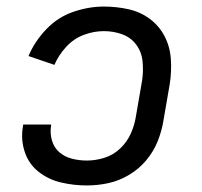

<svg xmlns="http://www.w3.org/2000/svg" viewBox="-20 -558 616 586"><path d="M245 8Q278 8 310.5 1Q343 -6 373.5 -24Q404 -42 426.5 -69Q449 -96 461.5 -127.5Q474 -159 479 -191L498 -301Q504 -339 501.5 -377Q499 -415 482.5 -447Q466 -479 437 -500.5Q408 -522 371.5 -530Q335 -538 297 -538Q251 -538 204 -522Q157 -506 121.5 -469Q86 -432 67 -387L146 -360Q159 -390 182 -415Q205 -440 235.5 -451.5Q266 -463 297 -463Q326 -463 352.5 -453.5Q379 -444 395.5 -422Q412 -400 415 -371.5Q418 -343 414 -314L395 -204Q391 -177 379.5 -151Q368 -125 347 -105Q326 -85 299 -76.5Q272 -68 245 -68Q222 -68 200 -73.5Q178 -79 161.5 -93Q145 -107 138.5 -129.5Q132 -152 136 -175V-178H51Q50 -175 50 -172Q43 -132 55.5 -94.5Q68 -57 98 -33.5Q128 -10 166.5 -1Q205 8 245 8Z"/></svg>

Font: Iosevka Sparkle
Style: Italic
Weight: 400
Italic angle: -9°
Designer: Belleve Invis
Foundry: Belleve Invis
Version: Version 4.5.0; ttfautohint (v1.8.3)